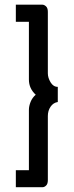

<svg xmlns="http://www.w3.org/2000/svg" viewBox="-20 -760 311 811"><path d="M46.9 -668V-740.2H159.2Q166.5 -740.2 174.3 -733.2Q182.1 -726.1 182.1 -710V-450.2Q182.1 -431.6 193.6 -412.4Q205.1 -393.1 224.1 -393.1V-329.1Q205.1 -326.2 193.6 -309.3Q182.1 -292.5 182.1 -270V1Q182.1 16.6 174.8 23.7Q167.5 30.8 159.2 30.8H46.9V-41H102.1V-295.9Q102.1 -311.5 109.1 -329.3Q116.2 -347.2 130.9 -359.9Q102.1 -386.2 102.1 -423.8V-668Z"/></svg>

Font: Rawline Medium
Style: Regular
Weight: 500
Designer: Matt McInerney, Pablo Impallari, Rodrigo Fuenzalida
Foundry: Matt McInerney, Pablo Impallari, Rodrigo Fuenzalida
Version: Version 4.020;PS 004.020;hotconv 1.0.88;makeotf.lib2.5.64775